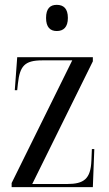

<svg xmlns="http://www.w3.org/2000/svg" viewBox="-20 -772 448 792"><path d="M214 -644C242 -644 260 -660 260 -698C260 -737 242 -752 214 -752C187 -752 170 -737 170 -698C170 -660 187 -644 214 -644ZM28 0H363L369 -157H359L357 -109C354 -34 326 -13 257 -13H113L363 -519V-536H51L41 -400H51L54 -428C62 -499 81 -523 154 -523H278L28 -17Z"/></svg>

Font: Noto Serif Display ExtraCondensed
Style: Regular
Weight: 400
Width: 2
Designer: Monotype Design Team
Foundry: Monotype Imaging Inc.
Version: Version 2.009